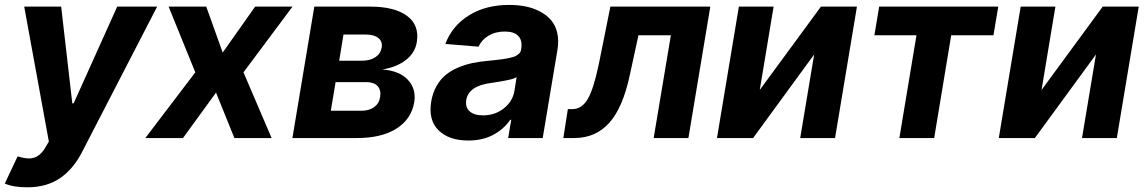

<svg xmlns="http://www.w3.org/2000/svg" viewBox="-38 -573 4762 797"><path d="M74.9 204.5Q16.7 204.5 -18.1 188.9L35.2 76Q60.7 84.2 81.3 84.7Q101.9 85.2 119.5 73.9Q137.1 62.5 151.3 37.6L164.8 14.6L62.5 -545.5H215.9L262.1 -144.2H267.8L448.5 -545.5H614.3L302.2 58.9Q266 129.3 210.8 166.9Q155.5 204.5 74.9 204.5Z M818.2 -545.5 886.4 -354.8 1021 -545.5H1176.1L972.7 -272.7L1089.5 0H935L858.7 -188.6L721.6 0H565.3L772.7 -272.7L661.9 -545.5Z M1175.8 0 1266.7 -545.5H1498.9Q1600.5 -545.5 1652.2 -506.7Q1703.8 -468 1692.1 -398.1Q1685 -354 1647.4 -324.4Q1609.7 -294.7 1549 -284.4Q1620 -279.5 1655.2 -241.7Q1690.3 -203.8 1681.5 -148.8Q1669.7 -78.5 1607.8 -39.2Q1545.8 0 1443.9 0ZM1335.2 -113.3H1462.7Q1494.3 -113.3 1515.1 -128.4Q1535.9 -143.5 1539.8 -169.7Q1544.7 -198.9 1529.5 -215.6Q1514.2 -232.2 1482.6 -232.2H1355.1ZM1370 -321H1464.8Q1498.6 -321 1520.4 -335.8Q1542.3 -350.5 1546.5 -376.1Q1550.4 -400.9 1532.5 -415.3Q1514.6 -429.7 1479.4 -429.7H1387.8Z M1906.2 10.3Q1825.6 10.3 1782.5 -32Q1739.3 -74.2 1752.1 -152.3Q1758.2 -187.9 1774 -215.6Q1789.8 -243.3 1811.3 -261.2Q1832.7 -279.1 1861.9 -291.7Q1891 -304.3 1920.5 -310.7Q1949.9 -317.1 1985.1 -320.3Q2006.7 -322.4 2018.6 -323.7Q2030.5 -324.9 2046.3 -327.1Q2062.1 -329.2 2070.1 -331Q2078.1 -332.7 2088.4 -335.4Q2098.7 -338.1 2103.9 -341.1Q2109 -344.1 2114.3 -348.4Q2119.7 -352.6 2122.2 -357.8Q2124.6 -362.9 2125.7 -369.3V-371.4Q2131 -405.2 2113.5 -423.7Q2095.9 -442.1 2057.5 -442.1Q2018.5 -442.1 1989.9 -424.9Q1961.3 -407.7 1948.5 -379.3L1810.7 -390.6Q1838.8 -465.9 1908.6 -509.2Q1978.3 -552.6 2075.6 -552.6Q2112.6 -552.6 2144.9 -546Q2177.2 -539.4 2204.4 -524.9Q2231.5 -510.3 2249.6 -489.2Q2267.8 -468 2275 -437Q2282.3 -405.9 2276.3 -367.9L2214.8 0H2071.4L2084.2 -75.6H2079.9Q2052.6 -35.9 2008.5 -12.8Q1964.5 10.3 1906.2 10.3ZM1967 -94.1Q2016.3 -94.1 2053.1 -122.9Q2089.8 -151.6 2097.3 -195L2106.5 -252.8Q2100.9 -249.3 2092 -246.3Q2083.1 -243.3 2068.5 -240.4Q2054 -237.6 2046.2 -236Q2038.4 -234.4 2019.4 -231.5Q2000.4 -228.7 1998.2 -228.3Q1906.6 -215.9 1897.4 -157.3Q1892.8 -127.1 1911.8 -110.6Q1930.8 -94.1 1967 -94.1Z M2300.4 0 2319.2 -120H2337.4Q2376.4 -120 2400.9 -160.5Q2425.4 -201 2447.1 -304L2495.7 -545.5H2910.5L2819.6 0H2675.4L2746.8 -426.5H2612.2L2576 -259.9Q2546.9 -124.6 2490.4 -62.3Q2433.9 0 2345.9 0Z M3115.8 -199.6 3369.7 -545.5H3519.2L3428.3 0H3283.7L3341.6 -346.9L3088.1 0H2938.2L3029.1 -545.5H3173.3Z M3591.6 -426.5 3611.5 -545.5H4105.8L4085.9 -426.5H3910.5L3839.8 0H3695.3L3766.3 -426.5Z M4285.5 -199.6 4539.4 -545.5H4688.9L4598 0H4453.5L4511.4 -346.9L4257.8 0H4108L4198.9 -545.5H4343Z"/></svg>

Font: Karasuma Gothic
Style: Bold Italic
Weight: 700
Italic angle: 9.39998°
Designer: Rasmus Andersson / Ryoko Nishizuka
Foundry: Genbu
Version: Version 1.00